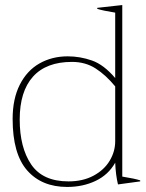

<svg xmlns="http://www.w3.org/2000/svg" viewBox="-20 -730 577 760"><path d="M30 -259Q30 -339 58.5 -395Q87 -451 136.5 -479Q186 -507 248 -507Q297 -507 344 -490.5Q391 -474 436 -421V-680Q386 -688 365 -695V-699L464 -710V-31Q514 -23 535 -16V-12L447 0Q438 -37 436 -86Q409 -38 358.5 -14Q308 10 246 10Q145 10 87.5 -55.5Q30 -121 30 -259ZM436 -171V-388Q399 -433 358.5 -459Q318 -485 265 -485Q163 -485 110.5 -426.5Q58 -368 58 -257Q58 -146 103.5 -79Q149 -12 251 -12Q308 -12 350 -34.5Q392 -57 414 -93.5Q436 -130 436 -171Z"/></svg>

Font: Trirong Thin
Style: Regular
Weight: 250
Designer: Katatrad Team
Foundry: CadsonDemak
Version: Version 1.001